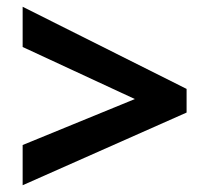

<svg xmlns="http://www.w3.org/2000/svg" viewBox="-20 -646 621 568"><path d="M47 -217 379 -353 47 -507V-626L532 -383V-313L47 -98Z"/></svg>

Font: Noto Sans Meetei Mayek
Style: Bold
Weight: 700
Designer: Monotype Design Team and Neelakash Kshetrimayum
Foundry: Monotype Imaging Inc.
Version: Version 2.002; ttfautohint (v1.8.4.7-5d5b)